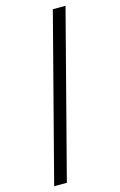

<svg xmlns="http://www.w3.org/2000/svg" viewBox="-142 -839 670 1074"><g transform="rotate(-15 193.0 -302.0)"><path d="M354 -781 105 177H31.5L280.5 -781Z"/></g></svg>

Font: Merriweather 24pt SemiCondensed Light
Style: Regular
Weight: 300
Width: 4
Designer: Eben Sorkin
Foundry: Eben Sorkin
Version: Version 2.100